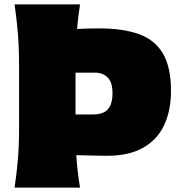

<svg xmlns="http://www.w3.org/2000/svg" viewBox="-20 -855 825 875"><path d="M46.4 0Q56.2 -65.4 61.5 -127.7Q66.9 -189.9 66.9 -269.5V-555.2Q66.9 -638.2 61.5 -702.6Q56.2 -767.1 46.4 -835H344.7Q340.3 -806.6 336.9 -778.8Q333.5 -751 331.1 -723.1Q354.5 -724.1 379.2 -724.9Q403.8 -725.6 432.1 -725.6Q539.1 -725.6 611.8 -700Q684.6 -674.3 721.9 -612.1Q759.3 -549.8 759.3 -440.4Q759.3 -353 728.8 -286.4Q698.2 -219.7 633.5 -182.4Q568.8 -145 466.3 -145Q434.1 -145 396.7 -146.2Q359.4 -147.5 327.6 -147.9Q332.5 -72.8 344.7 0ZM324.2 -333.5H403.8Q451.2 -333.5 471.9 -357.2Q492.7 -380.9 492.7 -430.7Q492.7 -481 470.2 -502.4Q447.8 -523.9 414.6 -523.9H324.2Z"/></svg>

Font: Pinar-DS3-FD Black
Style: Regular
Weight: 900
Designer: Amin Abedi
Version: Version 3.000